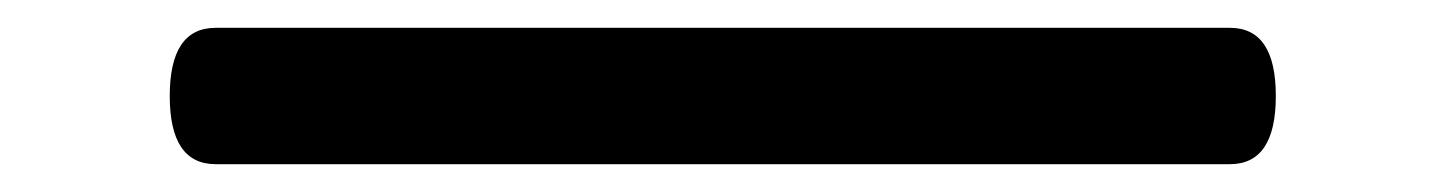

<svg xmlns="http://www.w3.org/2000/svg" viewBox="-20 -453 1040 138"><path d="M135 -433H864Q897 -433 897 -384Q897 -335 864 -335H135Q102 -335 102 -384Q102 -433 135 -433Z"/></svg>

Font: Raw Maruko Gothic CJK TC
Style: Regular
Weight: 400
Version: Version 1.001